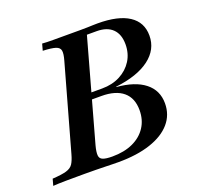

<svg xmlns="http://www.w3.org/2000/svg" viewBox="-121 -684 823 797"><g transform="rotate(-20 290.5 -285.5)"><path d="M-16.1 0 -8.1 -29Q33.1 -31.5 53.6 -37.5Q74.2 -43.5 83.5 -57.7Q92.7 -71.8 100 -98.4L204.8 -472.6Q212.9 -500.8 210.5 -514.9Q208.1 -529 190.7 -534.7Q173.4 -540.3 134.7 -541.9L142.7 -571Q151.6 -570.2 164.1 -569.8Q176.6 -569.4 192.3 -569.4Q208.1 -569.4 227.4 -569.4Q246.8 -569.4 270.2 -569.4Q294.4 -569.4 311.7 -569.4Q329 -569.4 342.3 -569.8Q355.6 -570.2 366.5 -570.6Q377.4 -571 387.1 -571Q478.2 -571 525.4 -539.9Q572.6 -508.9 572.6 -450Q572.6 -388.7 519.8 -348.8Q466.9 -308.9 370.2 -297.6V-296Q450.8 -289.5 494 -255.2Q537.1 -221 537.1 -163.7Q537.1 -112.9 505.2 -76.2Q473.4 -39.5 414.1 -19.8Q354.8 0 272.6 0Q258.9 0 244.4 -0.4Q229.8 -0.8 212.5 -1.2Q195.2 -1.6 173.4 -2Q151.6 -2.4 122.6 -2.4Q75.8 -2.4 40.7 -2Q5.6 -1.6 -16.1 0ZM256.5 -30.6Q309.7 -30.6 348 -48.4Q386.3 -66.1 407.3 -98.4Q428.2 -130.6 428.2 -173.4Q428.2 -226.6 395.2 -254.4Q362.1 -282.3 299.2 -282.3H246L254 -310.5H312.9Q358.1 -310.5 392.7 -328.6Q427.4 -346.8 447.2 -378.2Q466.9 -409.7 466.9 -450Q466.9 -494.4 442.7 -518.1Q418.5 -541.9 372.6 -541.9H329.8L206.5 -98.4Q199.2 -71 200.4 -56Q201.6 -41.1 215.3 -35.9Q229 -30.6 256.5 -30.6Z"/></g></svg>

Font: Playfair 5pt SemiExpanded Light SemiBold
Style: Italic
Weight: 600
Italic angle: -15.6°
Version: Version 2.001;gftools[0.9.30]